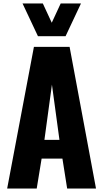

<svg xmlns="http://www.w3.org/2000/svg" viewBox="-20 -1078 591 1098"><path d="M21 0 174 -810H378L529 0H364L337 -171H218L190 0ZM234 -278H320L277 -594ZM197 -871 109 -1058H225L276 -948L327 -1058H443L355 -871Z"/></svg>

Font: Oswald
Style: Bold
Weight: 700
Designer: Vernon Adams
Foundry: Vernon Adams
Version: Version 4.103;gftools[0.9.33.dev8+g029e19f]